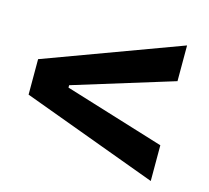

<svg xmlns="http://www.w3.org/2000/svg" viewBox="-79 -688 744 684"><g transform="rotate(15 293.0 -346.0)"><path d="M530.8 -96.2 30.8 -280.8V-411.6L530.8 -596.2V-464.4L161.6 -350.6V-341.8L530.8 -228Z"/></g></svg>

Font: Cascadia Mono PL
Style: Bold
Weight: 700
Monospace: yes
Designer: Aaron Bell
Foundry: Saja Typeworks
Version: Version 2404.023; ttfautohint (v1.8.4)